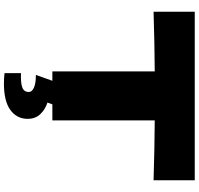

<svg xmlns="http://www.w3.org/2000/svg" viewBox="-37 -729 1013 979"><g transform="rotate(90 469.5 -239.5)"><path d="M899 -516Q742 -521 594 -522V0H512L503 25Q539 37 562.5 62Q586 87 586 126Q586 181 541 214Q496 247 406 247Q382 247 353 244V160Q402 162 425.5 153.5Q449 145 449 120Q449 104 427 94Q405 84 362 84L392 0H344V-522Q195 -521 40 -516V-726H899Z"/></g></svg>

Font: Dela Gothic One
Style: Regular
Weight: 400
Designer: aratakana
Foundry: aratakana
Version: Version 1.004